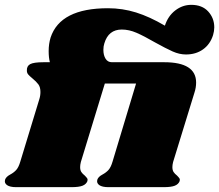

<svg xmlns="http://www.w3.org/2000/svg" viewBox="-66 -773 905 793"><path d="M365 -594Q361 -582 361 -567Q361 -545 370 -530.5Q379 -516 396 -516H612Q744 -516 744 -432Q744 -411 737 -390L649 -104Q646 -92 646 -83Q646 -70 651 -62.5Q656 -55 665 -48Q672 -41 675 -36.5Q678 -32 676 -25Q671 -12 656 -6Q641 0 610 0H382Q356 0 344 -8.5Q332 -17 336 -31Q340 -43 357 -52Q372 -60 382 -71Q392 -82 399 -106L496 -428H367L268 -104Q265 -92 265 -83Q265 -70 270 -62.5Q275 -55 284 -48Q291 -41 294 -36.5Q297 -32 295 -25Q290 -12 275 -6Q260 0 229 0H1Q-25 0 -37 -8.5Q-49 -17 -45 -31Q-41 -43 -24 -52Q-9 -60 1 -71Q11 -82 18 -106L96 -362Q101 -377 101 -393Q101 -413 92.5 -424.5Q84 -436 67 -450Q56 -459 50.5 -465.5Q45 -472 45 -481Q44 -500 58.5 -508Q73 -516 114 -516H140Q135 -535 135 -562Q135 -592 143 -618Q183 -739 380 -739Q440 -739 496 -721.5Q552 -704 615 -667Q628 -707 658 -730Q688 -753 724 -753Q769 -753 794 -725.5Q819 -698 819 -660Q819 -645 814 -628Q802 -590 772.5 -569Q743 -548 702 -548Q675 -548 647 -560.5Q619 -573 574 -598Q529 -624 498 -637.5Q467 -651 437 -651Q382 -651 365 -594Z"/></svg>

Font: Shrikhand
Style: Regular
Weight: 400
Italic angle: -14°
Designer: Jonny Pinhorn
Foundry: Jonny Pinhorn
Version: Version 1.001;PS 1.001;hotconv 1.0.88;makeotf.lib2.5.647800